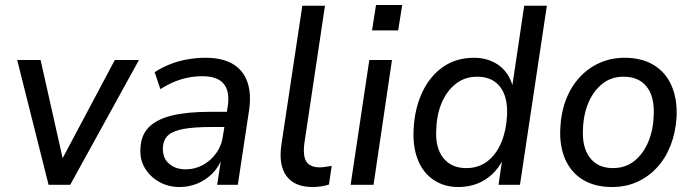

<svg xmlns="http://www.w3.org/2000/svg" viewBox="-20 -742 2784 771"><path d="M175 0 49 -501H143L236 -87H221L441 -501H538L262 0Z M701 9Q656 9 619.5 -11.5Q583 -32 562 -66.5Q541 -101 544 -146Q546 -199 577.5 -231Q609 -263 670 -278Q731 -293 825 -293H903L894 -232H830Q761 -232 718.5 -224.5Q676 -217 656 -199.5Q636 -182 634 -148Q633 -106 659.5 -84Q686 -62 726 -62Q762 -62 794 -79Q826 -96 848.5 -127.5Q871 -159 876 -201L895 -318Q903 -377 877.5 -406.5Q852 -436 792 -436Q749 -436 707.5 -423.5Q666 -411 624 -384L601 -452Q628 -470 661.5 -483.5Q695 -497 732 -503.5Q769 -510 805 -510Q873 -510 915 -485Q957 -460 973.5 -412.5Q990 -365 980 -298L935 0H852L869 -110H873Q859 -71 832 -44.5Q805 -18 771.5 -4.5Q738 9 701 9Z M1235 9Q1163 9 1130.5 -35Q1098 -79 1110 -161L1194 -719H1285L1202 -165Q1198 -134 1202.5 -112.5Q1207 -91 1222.5 -80.5Q1238 -70 1263 -70Q1275 -70 1287 -72Q1299 -74 1312 -76L1301 -1Q1286 4 1269 6.5Q1252 9 1235 9Z M1474 -620 1490 -722H1595L1579 -620ZM1388 0 1463 -501H1554L1480 0Z M1821 9Q1763 9 1720.5 -20Q1678 -49 1657.5 -101.5Q1637 -154 1641 -224Q1645 -305 1675 -370Q1705 -435 1758 -472.5Q1811 -510 1883 -510Q1940 -510 1981.5 -481Q2023 -452 2039 -396H2037L2085 -719H2176L2068 0H1982L1997 -104H2001Q1983 -67 1956 -42Q1929 -17 1895 -4Q1861 9 1821 9ZM1852 -67Q1902 -67 1937.5 -94.5Q1973 -122 1993 -170Q2013 -218 2016 -277Q2020 -352 1988.5 -393Q1957 -434 1896 -434Q1847 -434 1811 -406Q1775 -378 1754.5 -331Q1734 -284 1732 -223Q1727 -150 1759.5 -108.5Q1792 -67 1852 -67Z M2438 9Q2369 9 2321 -20Q2273 -49 2249.5 -103Q2226 -157 2230 -228Q2233 -291 2253 -342.5Q2273 -394 2307.5 -431.5Q2342 -469 2388 -489.5Q2434 -510 2488 -510Q2557 -510 2605 -481Q2653 -452 2676.5 -398.5Q2700 -345 2697 -272Q2693 -210 2673 -158.5Q2653 -107 2618.5 -69.5Q2584 -32 2538.5 -11.5Q2493 9 2438 9ZM2441 -67Q2491 -67 2526.5 -95Q2562 -123 2582.5 -170.5Q2603 -218 2605 -278Q2609 -352 2577.5 -393Q2546 -434 2484 -434Q2435 -434 2399.5 -406Q2364 -378 2343.5 -331Q2323 -284 2321 -223Q2317 -150 2349 -108.5Q2381 -67 2441 -67Z"/></svg>

Font: Nunitoga
Style: Medium Italic
Weight: 500
Italic angle: -9°
Designer: Vernon Adams
Foundry: Vernon Adams
Version: Version 1.0